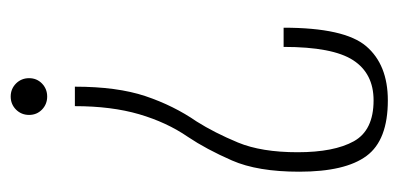

<svg xmlns="http://www.w3.org/2000/svg" viewBox="-209 -513 728 350"><g transform="rotate(-90 155.0 -338.0)"><path d="M172 -565.5Q172 -488.5 154.8 -437Q137.5 -385.5 108.5 -343.5Q88 -311 70.2 -268.2Q52.5 -225.5 52.5 -159.5Q52.5 -93 72.5 -57Q92.5 -21 147 -21Q196 -21 220.2 -58.2Q244.5 -95.5 244.5 -185H279.5Q279.5 -74 245.8 -34.5Q212 5 147 5Q74.5 5 45.8 -33.8Q17 -72.5 17 -156.5Q17 -232.5 37.5 -279.2Q58 -326 80.5 -359.5Q107 -398 121.8 -448.5Q136.5 -499 136.5 -565.5ZM154 -682.5Q168 -682.5 177.8 -672.8Q187.5 -663 187.5 -649Q187.5 -635 177.8 -625.5Q168 -616 154 -616Q140 -616 130.2 -625.5Q120.5 -635 120.5 -649Q120.5 -663 130.2 -672.8Q140 -682.5 154 -682.5Z"/></g></svg>

Font: Anybody ExtraLight
Style: Regular
Weight: 200
Designer: Tyler Finck
Foundry: Etcetera Type Company
Version: Version 1.010; ttfautohint (v1.8.3) -l 8 -r 50 -G 200 -x 14 